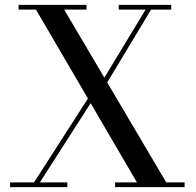

<svg xmlns="http://www.w3.org/2000/svg" viewBox="-20 -770 806 790"><path d="M453.5 0V-19.5H543.5L128 -730.5H56.5V-750H336V-730.5H244L664 -19.5H739.5V0ZM21.5 0V-19.5H120L375.5 -417L389.5 -402.5L144 -19.5H257V0ZM385 -410 579 -730.5H468.5V-750H684.5V-730.5H601.5L399 -394Z"/></svg>

Font: Bodoni Moda
Style: Regular
Weight: 400
Designer: Owen Earl
Foundry: indestructible type
Version: Version 2.005